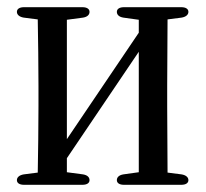

<svg xmlns="http://www.w3.org/2000/svg" viewBox="-20 -527 572 534"><path d="M27 -26C27 -18 34 -13 47 -13H209C222 -13 229 -18 229 -26C229 -34 223 -40 211 -42L166 -48V-87L366 -383V-48L323 -42C311 -40 305 -34 305 -26C305 -18 312 -13 325 -13H484C497 -13 504 -18 504 -26C504 -34 497 -40 485 -42L446 -47L445 -231V-289L446 -473L485 -478C497 -480 504 -486 504 -494C504 -502 497 -507 484 -507H325C312 -507 305 -502 305 -494C305 -486 311 -480 323 -478L366 -472V-436L166 -140V-472L211 -478C223 -480 229 -486 229 -494C229 -502 222 -507 209 -507H47C34 -507 27 -502 27 -494C27 -486 34 -480 46 -478L85 -473C86 -420 87 -341 87 -289V-231C87 -179 86 -100 85 -47L46 -42C34 -40 27 -34 27 -26Z"/></svg>

Font: 寒蝉锦书宋 CompactLight
Style: Bold
Weight: 400
Width: 4
Designer: 寒蝉锦书宋{Warren} 思源宋体{Ryoko NISHIZUKA 西塚涼子 (kana & ideographs); Frank Grießhammer (Latin, Greek & Cyrillic); Wenlong ZHANG 
Foundry: Adobe & ChillType
Version: Version 2.000;Glyphs 3.1.1 (3135)